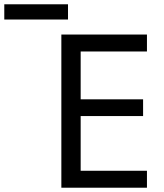

<svg xmlns="http://www.w3.org/2000/svg" viewBox="-189 -875 765 895"><path d="M496 0H97V-714H496V-635H187V-412H478V-334H187V-79H496ZM-169 -784V-855H128V-784Z"/></svg>

Font: Noto Sans Coptic
Style: Regular
Weight: 400
Designer: Monotype Design Team, Denis Moyogo Jacquerye
Foundry: Monotype Imaging Inc.
Version: Version 2.002; ttfautohint (v1.8.4.7-5d5b)